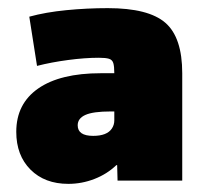

<svg xmlns="http://www.w3.org/2000/svg" viewBox="-20 -758 507 472"><path d="M148 -306Q90 -306 55 -341Q20 -376 20 -434Q20 -503 74 -540.5Q128 -578 228 -578H261Q261 -595 258.5 -603Q256 -611 248 -613.5Q240 -616 223 -616Q189 -616 147.5 -610.5Q106 -605 71 -596L52 -717Q92 -728 143 -733Q194 -738 245 -738Q345 -738 386.5 -702Q428 -666 428 -578V-314H269L268 -352H266Q243 -330 212 -318Q181 -306 148 -306ZM209 -424Q226 -424 237.5 -428.5Q249 -433 255 -442Q261 -451 261 -462V-484H252Q209 -484 190 -475.5Q171 -467 171 -450Q171 -437 180.5 -430.5Q190 -424 209 -424Z"/></svg>

Font: M PLUS 1 Black
Style: Regular
Weight: 900
Designer: Coji Morishita
Foundry: UNDERFOREST DESIGN
Version: Version 1.001